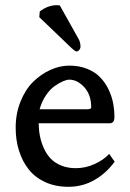

<svg xmlns="http://www.w3.org/2000/svg" viewBox="-20 -698 499 735"><path d="M131.8 -279.8H314.9Q329.1 -279.8 329.1 -287.1Q329.1 -335.4 302.5 -364.3Q275.9 -393.1 245.1 -393.1Q235.8 -393.1 220.9 -386.7Q206.1 -380.4 188.7 -368.2Q171.4 -356 155.5 -332.5Q139.6 -309.1 131.8 -279.8ZM397.9 -108.9 418.9 -79.1Q386.7 -34.7 341.3 -8.8Q295.9 17.1 242.2 17.1Q192.4 17.1 153.3 -0.7Q114.3 -18.6 89.8 -49.6Q65.4 -80.6 52.7 -121.1Q40 -161.6 40 -209Q40 -263.2 58.6 -309.3Q77.1 -355.5 106.9 -384.8Q136.7 -414.1 172.9 -430.4Q209 -446.8 245.1 -446.8Q283.2 -446.8 313.5 -434.6Q343.8 -422.4 363 -402.6Q382.3 -382.8 395 -356.7Q407.7 -330.6 412.8 -304.2Q418 -277.8 418 -250Q418 -226.1 399.9 -226.1H127.9Q128.4 -199.7 133.1 -176.3Q137.7 -152.8 148.2 -129.9Q158.7 -106.9 174.3 -90.6Q189.9 -74.2 214.6 -64.2Q239.3 -54.2 270 -54.2Q307.6 -54.2 342.3 -70.1Q377 -85.9 397.9 -108.9ZM209 -677.2 282.2 -546.4Q288.1 -534.7 288.1 -519Q288.1 -512.7 283.4 -506.8Q278.8 -501 272.9 -501Q266.6 -501 244.1 -523.4L130.4 -632.3L132.3 -654.3Q164.1 -678.2 197.3 -678.2Q200.7 -678.2 204.6 -677.7Q208.5 -677.2 209 -677.2Z"/></svg>

Font: Linear Smooth Low Contrast
Style: Regular
Weight: 500
Designer: Philipp H. Poll, Flanker
Foundry: Philipp H. Poll, reworked by Flanker
Version: Version 1.010 | FøM Fix